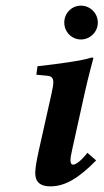

<svg xmlns="http://www.w3.org/2000/svg" viewBox="-20 -651 369 681"><path d="M281.3 -325.2C292.6 -376.1 311 -444 311 -444C311 -446.6 309 -447 305 -447C274 -436 185 -424 113 -416L109 -386L151 -382C160 -380.7 169.1 -376 169.1 -359.5C169.1 -350.4 167 -337.7 163 -320L118 -119C111.2 -88.2 105 -56 105 -39C105 -21 108 10 159 10C211 10 259 -19 321 -82L290 -109C269 -82 250 -67 239 -67C234 -67 230 -71 230 -83C230 -92 232.8 -105.8 237 -125ZM208 -571C208 -538 234 -511 267 -511C300 -511 327 -538 327 -571C327 -604 300 -631 267 -631C234 -631 208 -604 208 -571Z"/></svg>

Font: Linux Libertine O
Style: Bold Italic
Weight: 700
Italic angle: -11.5°
Designer: Philipp H. Poll
Foundry: Philipp H. Poll
Version: Version 4.1.0